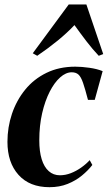

<svg xmlns="http://www.w3.org/2000/svg" viewBox="-20 -806 470 838"><path d="M196 11Q109 11 60.8 -42.8Q12.5 -96.5 12.5 -187Q12.5 -250.5 32.2 -309.2Q52 -368 89.8 -414.5Q127.5 -461 182.8 -488Q238 -515 308.5 -515Q336.5 -515 370 -510.2Q403.5 -505.5 428 -495.5L393.5 -370H364Q351.5 -418 342.5 -444.2Q333.5 -470.5 322.5 -480.5Q311.5 -490.5 293 -490.5Q267.5 -490.5 242.5 -468.2Q217.5 -446 197 -406Q176.5 -366 164 -312Q151.5 -258 151.5 -193.5Q151.5 -145 162 -111Q172.5 -77 192.8 -59Q213 -41 241.5 -41Q265.5 -41 289.2 -50.2Q313 -59.5 334.2 -74.5Q355.5 -89.5 371.5 -107L383 -86Q364.5 -62 337.5 -39.8Q310.5 -17.5 275 -3.2Q239.5 11 196 11ZM142.5 -562.5 123 -573.5 280 -786.5H357L430.5 -570L411 -562.5Q384 -591 357.8 -625.2Q331.5 -659.5 305 -696.5Q273 -662.5 232 -629Q191 -595.5 142.5 -562.5Z"/></svg>

Font: Merriweather 144pt SemiBold
Style: Italic
Weight: 600
Italic angle: -7.8°
Version: Version 2.101